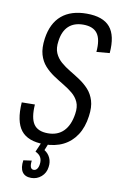

<svg xmlns="http://www.w3.org/2000/svg" viewBox="-98 -761 632 1008"><g transform="rotate(10 218.0 -257.0)"><path d="M179 7Q92 7 55 -40Q18 -87 25 -189L95 -190Q90 -118 112 -85.5Q134 -53 188 -53Q240 -53 271.5 -85Q303 -117 312 -178Q318 -216 306.5 -241.5Q295 -267 272.5 -285.5Q250 -304 223 -320Q196 -336 169 -354Q142 -372 120.5 -396Q99 -420 89 -454.5Q79 -489 86 -540Q98 -623 147.5 -665Q197 -707 281 -707Q368 -707 405.5 -662.5Q443 -618 435 -524L365 -518Q371 -585 348.5 -616Q326 -647 273 -647Q224 -647 195 -620Q166 -593 159 -540Q153 -501 164.5 -475Q176 -449 198 -430Q220 -411 247 -395Q274 -379 301 -361Q328 -343 349.5 -319.5Q371 -296 381.5 -262Q392 -228 385 -179Q377 -119 350 -77.5Q323 -36 280 -14.5Q237 7 179 7ZM142 193Q109 193 94.5 171.5Q80 150 86 109L130 103Q127 126 131.5 137.5Q136 149 148 149Q159 149 166 139.5Q173 130 175 114Q178 92 169.5 77Q161 62 141 53L164 0H201L186 37Q207 50 217 72Q227 94 223 121Q219 153 196 173Q173 193 142 193Z"/></g></svg>

Font: Pathway Extreme Condensed Light
Style: Italic
Weight: 300
Width: 3
Italic angle: -8°
Version: Version 1.001;gftools[0.9.26]